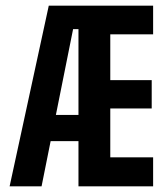

<svg xmlns="http://www.w3.org/2000/svg" viewBox="-20 -659 590 679"><path d="M14 0 152.5 -639H271.5V-556H238.5L127 0ZM115 -160V-252.5H284.5V-160ZM330.5 0V-102.5H521.5V0ZM257.5 0V-639H370V0ZM332.5 -275.5V-375.5H516.5V-275.5ZM330 -537.5V-639H521.5V-537.5Z"/></svg>

Font: Anek Tamil Condensed SemiBold
Style: Regular
Weight: 600
Width: 3
Designer: Aadarsh Rajan (Tamil), Yesha Goshar (Latin)
Foundry: Ek Type
Version: Version 1.003